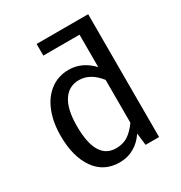

<svg xmlns="http://www.w3.org/2000/svg" viewBox="-176 -864 941 1000"><g transform="rotate(-30 295.0 -363.5)"><path d="M498 -738.8V0H417L408.2 -73.2Q382.3 -32.7 343 -10.3Q303.7 12.2 255.9 12.2Q161.6 12.2 109.4 -61.8Q57.1 -135.7 57.1 -261.2Q57.1 -341.8 81.8 -404.5Q106.4 -467.3 153.8 -503.2Q201.2 -539.1 264.2 -539.1Q344.2 -539.1 405.8 -474.1V-668.9H188V-738.8ZM275.9 -61Q317.9 -61 347.7 -80.3Q377.4 -99.6 405.8 -139.2V-397Q351.6 -465.8 284.2 -465.8Q223.1 -465.8 189.5 -414.8Q155.8 -363.8 155.8 -263.2Q155.8 -61 275.9 -61Z"/></g></svg>

Font: FiraGO
Style: Regular
Weight: 400
Designer: bBox Type
Foundry: bBox Type GmbH
Version: Version 1.001;PS 001.001;hotconv 1.0.88;makeotf.lib2.5.64775